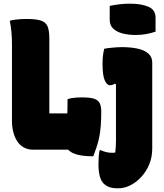

<svg xmlns="http://www.w3.org/2000/svg" viewBox="-20 -813 890 1043"><path d="M158 0Q131 0 109.5 -12Q88 -24 74 -45Q60 -66 52.5 -94.5Q45 -123 45 -156Q45 -191 45 -225.5Q45 -260 45 -294.5Q45 -329 45 -363Q45 -397 45 -432Q45 -467 45 -501Q45 -535 45 -570Q45 -608 42 -640Q39 -672 33 -700Q46 -704 61 -706Q76 -708 91.5 -709Q107 -710 123 -710Q175 -710 201.5 -701.5Q228 -693 238 -670.5Q248 -648 248 -603Q248 -570 248 -536.5Q248 -503 248 -469.5Q248 -436 248 -402Q248 -368 248 -334Q248 -300 248 -265.5Q248 -231 248 -197H419Q444 -197 460 -178.5Q476 -160 484.5 -130.5Q493 -101 494.5 -66.5Q496 -32 491 0ZM347 -274Q357 -278 369.5 -280Q382 -282 395 -283Q408 -284 423 -284Q466 -284 488.5 -277.5Q511 -271 520.5 -254.5Q530 -238 530 -207Q530 -165 527.5 -131.5Q525 -98 519.5 -70Q514 -42 505.5 -16.5Q497 9 487 36Q437 36 404 28Q371 20 354.5 4.5Q338 -11 338 -33Q338 -64 340.5 -99Q343 -134 345 -177Q347 -220 347 -274ZM641 -557Q690 -557 727 -549Q764 -541 785.5 -522.5Q807 -504 807 -473Q807 -423 807 -381Q807 -339 807 -299.5Q807 -260 807 -218Q807 -176 807 -124.5Q807 -73 807 -6Q807 40 791 79Q775 118 748 147.5Q721 177 688.5 193.5Q656 210 621 210Q593 210 574.5 203.5Q556 197 543 184Q529 170 522 144Q515 118 515 81Q515 62 516 43Q517 24 521 3H527Q544 10 558 13.5Q572 17 590 17Q594 17 598 16.5Q602 16 606 16Q608 0 609 -16Q610 -32 610 -50.5Q610 -69 610 -90Q610 -132 610 -163Q610 -194 610 -222Q610 -250 610 -281Q610 -312 610 -354L604 -359Q601 -357 597.5 -355Q594 -353 591 -352Q588 -351 584.5 -350.5Q581 -350 577 -350Q561 -350 549 -376.5Q537 -403 537 -468Q537 -494 539.5 -512.5Q542 -531 546 -548Q555 -550 566 -551.5Q577 -553 589 -554Q601 -555 614.5 -556Q628 -557 641 -557ZM576 -781Q588 -784 602.5 -786Q617 -788 631.5 -790Q646 -792 660.5 -792.5Q675 -793 688 -793Q747 -793 786 -776.5Q825 -760 825 -717V-641Q813 -637 799 -633.5Q785 -630 771.5 -627.5Q758 -625 744 -624Q730 -623 717 -623Q677 -623 645 -631.5Q613 -640 594.5 -658Q576 -676 576 -705Z"/></svg>

Font: Recursive Casual Black
Style: Regular
Weight: 900
Version: Version 1.047